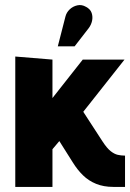

<svg xmlns="http://www.w3.org/2000/svg" viewBox="-20 -734 511 754"><path d="M328 -623Q338 -636 341.5 -652Q345 -668 340 -683Q335 -698 318 -707Q301 -717 283.5 -713Q266 -709 253.5 -697Q241 -685 237 -669L207 -552H273ZM383 -178 307 -295 469 -500H305L186 -349V-500L40 -512V0H186V-148L213 -180L266 -96Q284 -67 306 -45.5Q328 -24 357.5 -12Q387 0 425 0H471V-123H468Q456 -123 442.5 -126Q429 -129 414.5 -140.5Q400 -152 383 -178Z"/></svg>

Font: Advent Pro ExtraBold
Style: Regular
Weight: 800
Designer: VivaRado, Andreas Kalpakidis
Foundry: VivaRado, Andreas Kalpakidis
Version: Version 3.000